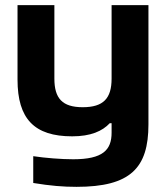

<svg xmlns="http://www.w3.org/2000/svg" viewBox="-20 -520 643 745"><path d="M556 -37V-500H413V-215C413 -138 381 -104 301 -104C222 -104 191 -138 191 -215V-500H48V-211C48 -59 113 9 260 9C332 9 377 -11 406 -42H413V-5C413 62 379 98 264 98C218 98 155 93 109 86V190C176 201 225 205 277 205C486 205 556 132 556 -37Z"/></svg>

Font: LT Wave Bold
Style: Regular
Weight: 700
Designer: Daniel Lyons
Version: Version 2.5 (Glyphs App)